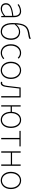

<svg xmlns="http://www.w3.org/2000/svg" viewBox="2154 -2998 857 5205"><g transform="rotate(90 2582.5 -395.5)"><path d="M218 13C290 13 352 -26 408 -70H411L416 0H446V-341C446 -448 408 -540 284 -540C199 -540 123 -495 92 -472L110 -443C145 -470 207 -507 282 -507C391 -507 413 -413 410 -329C173 -302 66 -246 66 -130C66 -30 135 13 218 13ZM221 -20C157 -20 103 -50 103 -131C103 -219 182 -274 410 -298V-109C341 -49 285 -20 221 -20Z M1028 -804C997 -789 987 -782 932 -774C727 -742 604 -700 604 -311C604 -95 689 13 842 13C958 13 1061 -92 1061 -264C1061 -412 979 -513 843 -513C770 -513 698 -477 642 -405C658 -685 758 -708 940 -737C981 -744 1008 -750 1036 -767ZM842 -20C705 -20 639 -133 639 -310C639 -329 639 -346 640 -363C712 -452 776 -481 840 -481C960 -481 1023 -385 1023 -264C1023 -120 943 -20 842 -20Z M1415 13C1483 13 1539 -18 1583 -57L1562 -83C1525 -48 1476 -20 1416 -20C1296 -20 1217 -118 1217 -262C1217 -407 1305 -507 1416 -507C1472 -507 1512 -481 1547 -448L1570 -474C1535 -507 1488 -540 1416 -540C1288 -540 1179 -439 1179 -262C1179 -89 1281 13 1415 13Z M1887 13C2012 13 2121 -89 2121 -262C2121 -439 2012 -540 1887 -540C1762 -540 1653 -439 1653 -262C1653 -89 1762 13 1887 13ZM1887 -20C1775 -20 1691 -118 1691 -262C1691 -407 1775 -507 1887 -507C1999 -507 2084 -407 2084 -262C2084 -118 1999 -20 1887 -20Z M2231 13C2291 13 2327 -39 2340 -156C2355 -273 2367 -381 2380 -494H2587V0H2623V-527H2352C2337 -402 2323 -287 2308 -162C2297 -66 2270 -24 2226 -24C2216 -24 2209 -25 2204 -28L2195 7C2206 11 2215 13 2231 13Z M2869 -289V-527H2833V0H2869V-256H3011C3014 -85 3107 13 3232 13C3353 13 3449 -89 3449 -262C3449 -439 3353 -540 3232 -540C3114 -540 3020 -449 3012 -289ZM3231 -20C3122 -20 3046 -118 3046 -262C3046 -407 3122 -507 3231 -507C3339 -507 3412 -407 3412 -262C3412 -118 3339 -20 3231 -20Z M3720 0H3755V-494H3949V-527H3527V-494H3720Z M4082 0H4118V-261H4438V0H4474V-527H4438V-294H4118V-527H4082Z M4872 13C4997 13 5106 -89 5106 -262C5106 -439 4997 -540 4872 -540C4747 -540 4638 -439 4638 -262C4638 -89 4747 13 4872 13ZM4872 -20C4760 -20 4676 -118 4676 -262C4676 -407 4760 -507 4872 -507C4984 -507 5069 -407 5069 -262C5069 -118 4984 -20 4872 -20Z"/></g></svg>

Font: SSpoqa Han Sans Neo Thin
Style: Regular
Weight: 100
Designer: [Spoqa Han Sans Neo] Dong-huui Kim  Younghwa Kang  Yujin Lee  [Noto Sans] Ryoko NISHIZUKA  (kana & ideographs); Paul D. 
Foundry: Spoqa (http://www.spoqa-han-sans.com)
Version: Version 1.000